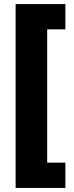

<svg xmlns="http://www.w3.org/2000/svg" viewBox="-20 -754 364 942"><path d="M211.4 43.9H300.8V168H56.6V-733.9H300.8V-609.9H211.4Z"/></svg>

Font: Nokora Black
Style: Regular
Weight: 900
Designer: Danh Hong
Version: Version 8.000; ttfautohint (v1.8.3)